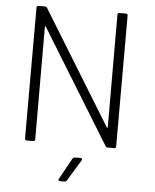

<svg xmlns="http://www.w3.org/2000/svg" viewBox="-59 -750 803 995"><g transform="rotate(5 342.0 -252.5)"><path d="M522 -700H555Q565 -700 565 -690V-10Q565 0 555 0H522Q515 0 510 -7L148 -596Q147 -599 145 -598.5Q143 -598 143 -595L144 -10Q144 0 134 0H101Q91 0 91 -10V-690Q91 -700 101 -700H134Q141 -700 146 -693L508 -104Q509 -101 511 -101.5Q513 -102 513 -105L512 -690Q512 -700 522 -700ZM357 66H386Q392 66 394 69.5Q396 73 393 78L326 188Q321 195 314 195H291Q285 195 283 191.5Q281 188 284 183L345 73Q350 66 357 66Z"/></g></svg>

Font: Barlow Light
Style: Regular
Weight: 300
Designer: Jeremy Tribby
Foundry: Tribby Type
Version: Version 1.422